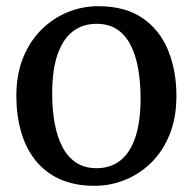

<svg xmlns="http://www.w3.org/2000/svg" viewBox="-20 -590 623 621"><path d="M32.9 -279.3Q32.9 -349.6 54.9 -403.7Q77 -457.8 114.7 -494.8Q152.4 -531.9 199.6 -550.9Q246.8 -570 297.3 -570Q384.9 -570 440.9 -531.6Q496.8 -493.2 523.7 -427.5Q550.6 -361.8 550.6 -279.7Q550.6 -209.1 528.6 -154.8Q506.5 -100.5 468.8 -63.6Q431.1 -26.7 383.8 -7.9Q336.6 11 286.1 11Q220.5 11 172.6 -11Q124.7 -33.1 93.8 -72.5Q62.9 -111.9 47.9 -164.8Q32.9 -217.7 32.9 -279.3ZM292.5 -46Q337.7 -46 369.4 -71Q401.1 -96 417.9 -146.3Q434.7 -196.6 434.7 -272Q434.7 -323.5 426.9 -367.5Q419.2 -411.5 402.5 -444.2Q385.9 -476.8 358.8 -494.9Q331.6 -513 292.5 -513Q247.2 -513 215 -488Q182.9 -463 165.8 -412.9Q148.8 -362.9 148.8 -287Q148.8 -235 156.9 -191Q165 -147 182 -114.4Q199.1 -81.8 226.4 -63.9Q253.8 -46 292.5 -46Z"/></svg>

Font: Merriweather Light
Style: Regular
Weight: 300
Designer: Eben Sorkin
Foundry: Eben Sorkin
Version: Version 2.100